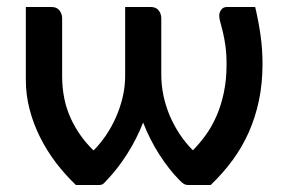

<svg xmlns="http://www.w3.org/2000/svg" viewBox="-20 -530 820 550"><path d="M197.5 0H262.5C268.5 0 272.8 -1.1 275.5 -3.2C278.2 -5.4 281.7 -9 286 -14C306 -34.7 325.2 -59.2 343.5 -87.8C361.8 -116.2 377.3 -146.7 390 -179C402.7 -146.3 418.2 -115.8 436.5 -87.2C454.8 -58.8 474 -34.3 494 -14C498.7 -9.3 502.8 -5.8 506.2 -3.5C509.8 -1.2 514.5 0 520.5 0H583.5C606.8 -22.3 627.7 -45.9 646 -70.8C664.3 -95.6 679.8 -122.3 692.5 -150.8C705.2 -179.3 714.9 -209.8 721.8 -242.3C728.6 -274.8 732 -309.8 732 -347.5C732 -374.5 730.2 -401.3 726.5 -427.8C722.8 -454.3 717.7 -481.7 711 -510H630.5C623.2 -510 617.6 -507.4 613.8 -502.3C609.9 -497.1 608 -491.3 608 -485C608 -479.7 609.1 -473.3 611.3 -465.8C613.4 -458.3 615.8 -449 618.5 -438C621.2 -427 623.6 -414 625.7 -399C627.9 -384 629 -366.2 629 -345.5C629 -316.2 626.4 -289.3 621.2 -264.8C616.1 -240.3 609.1 -217.9 600.2 -197.8C591.4 -177.6 581.2 -159.4 569.5 -143.3C557.8 -127.1 545.5 -112.5 532.5 -99.5C518.5 -113.5 505.9 -128.9 494.7 -145.8C483.6 -162.6 474.1 -180.3 466.2 -198.8C458.4 -217.3 452.4 -236.4 448.2 -256.3C444.1 -276.1 442 -296.2 442 -316.5V-478C442 -486 439.6 -493.3 434.7 -500C429.9 -506.7 422 -510 411 -510H338.5V-312.5C338.5 -292.2 336.2 -272 331.5 -252C326.8 -232 320.4 -212.8 312.2 -194.3C304.1 -175.8 294.5 -158.4 283.5 -142.3C272.5 -126.1 260.7 -111.7 248 -99C220 -126 198 -157.2 182 -192.5C166 -227.8 158 -267.8 158 -312.5V-478C158 -486 155.5 -493.3 150.5 -500C145.5 -506.7 137.5 -510 126.5 -510H54V-301C54 -272.3 57.6 -244.3 64.8 -216.8C71.9 -189.3 81.9 -162.7 94.8 -137C107.6 -111.3 122.8 -87 140.2 -64C157.8 -41 176.8 -19.7 197.5 0Z"/></svg>

Font: Lato Semibold
Style: Regular
Weight: 600
Designer: Lukasz Dziedzic
Foundry: tyPoland Lukasz Dziedzic
Version: Version 2.006; 2014-01-15